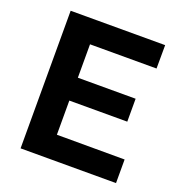

<svg xmlns="http://www.w3.org/2000/svg" viewBox="-130 -835 894 948"><g transform="rotate(20 317.0 -361.5)"><path d="M81 0V-723H577.5L577 -600H227.5V-424.5H531V-304H226.5V-124.5L582.5 -124V0Z"/></g></svg>

Font: Public Sans Thin
Style: Bold
Weight: 700
Version: Version 2.001